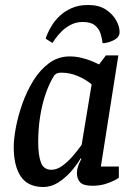

<svg xmlns="http://www.w3.org/2000/svg" viewBox="-20 -739 542 769"><path d="M333 -719Q376 -719 403.5 -701Q431 -683 445 -658Q459 -633 459 -611Q459 -603 456.5 -598Q454 -593 450 -588Q444 -582 432.5 -576.5Q421 -571 410 -568.5Q399 -566 391 -566Q389 -585 382.5 -605Q376 -625 359.5 -638Q343 -651 311 -651Q285 -651 263 -639.5Q241 -628 225.5 -612Q210 -596 201 -583Q192 -570 190 -567L163 -584Q164 -589 170 -603.5Q176 -618 188 -637.5Q200 -657 219.5 -675.5Q239 -694 267 -706.5Q295 -719 333 -719ZM154 10Q92 10 63.5 -32Q35 -74 35 -150Q35 -182 43.5 -228Q52 -274 69.5 -323.5Q87 -373 113.5 -416Q140 -459 176.5 -486Q213 -513 259 -513Q284 -513 308 -507Q332 -501 350.5 -493Q369 -485 377 -481L404 -517H454L384 -72H456V-27Q454 -25 439 -17Q424 -9 401.5 -2Q379 5 350 5Q313 5 300.5 -9.5Q288 -24 288 -46Q288 -59 292.5 -72.5Q297 -86 306 -103L303 -105Q287 -77 263 -50.5Q239 -24 211.5 -7Q184 10 154 10ZM186 -59Q208 -59 230.5 -75.5Q253 -92 273 -115.5Q293 -139 307 -159L347 -401Q325 -420 292.5 -434Q260 -448 226 -448Q214 -448 208 -445Q202 -442 198 -438Q179 -409 164 -366.5Q149 -324 141 -274Q133 -224 133 -171Q133 -117 144 -88Q155 -59 186 -59Z"/></svg>

Font: Faustina Light Medium
Style: Italic
Weight: 500
Italic angle: -8°
Version: Version 1.200